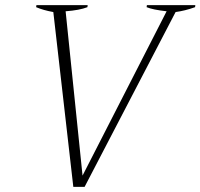

<svg xmlns="http://www.w3.org/2000/svg" viewBox="-20 -720 782 749"><path d="M188 -673Q149 -680 121 -692L122 -700H322L321 -692Q290 -680 236 -676L302 -35L630 -676Q576 -682 552 -692L553 -700H742L741 -692Q702 -678 665 -673L310 9H266Z"/></svg>

Font: Trirong ExtraLight
Style: Italic
Weight: 275
Italic angle: -12°
Designer: Katatrad Team
Foundry: CadsonDemak
Version: Version 1.003